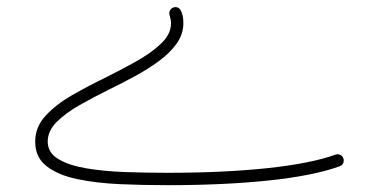

<svg xmlns="http://www.w3.org/2000/svg" viewBox="-20 -531 1078 546"><path d="M479 -510.7Q491.2 -510.7 496.3 -496.6Q501.5 -482.4 501.5 -465.3Q501.5 -434.1 482.4 -407.2Q463.4 -380.4 432.1 -357.4Q400.9 -334.5 364 -314.5Q327.1 -294.4 291 -276.9Q246.6 -254.9 206.5 -232.2Q166.5 -209.5 141.1 -184.1Q115.7 -158.7 115.7 -128.4Q115.7 -96.7 146 -78.6Q176.3 -60.5 226.1 -52.2Q275.9 -43.9 336.2 -41.7Q396.5 -39.6 456.5 -39.6Q614.7 -39.6 739.3 -52.7Q863.8 -65.9 934.1 -91.3Q937 -92.3 939.9 -92.3Q947.3 -92.3 952.4 -87.2Q957.5 -82 957.5 -74.7Q957.5 -62.5 945.8 -58.1Q871.6 -31.2 744.6 -17.8Q617.7 -4.4 456.5 -4.4Q387.7 -4.4 320.8 -7.3Q253.9 -10.3 199.5 -21.7Q145 -33.2 112.5 -58.3Q80.1 -83.5 80.1 -127.9Q80.1 -169.9 109.6 -201.9Q139.2 -233.9 184.1 -259.8Q229 -285.6 275.4 -308.1Q322.8 -331.5 366.5 -356Q410.2 -380.4 438.2 -407.2Q466.3 -434.1 466.3 -464.4Q466.3 -474.6 462.4 -487.3Q461.4 -491.2 461.4 -493.2Q461.4 -500.5 466.6 -505.6Q471.7 -510.7 479 -510.7Z"/></svg>

Font: Mikhak-FD ExtraLight
Style: Regular
Weight: 200
Designer: Amin Abedi
Version: Version 3.2